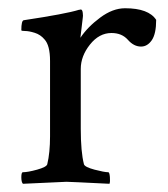

<svg xmlns="http://www.w3.org/2000/svg" viewBox="-20 -447 411 470"><path d="M286.1 -426.8Q343.8 -426.8 362.3 -398.4Q362.3 -364.3 351.6 -348.6Q340.8 -333 325.2 -333Q307.6 -333 293 -349.6Q278.3 -366.2 252.9 -366.2Q222.7 -366.2 200.2 -337.9Q177.7 -309.6 177.7 -278.3V-131.8Q177.7 -75.2 185.5 -44.9Q187.5 -38.1 211.4 -31.7Q235.4 -25.4 245.1 -25.4Q248 -25.4 249 -13.7Q250 -2 248 2.9Q150.4 -2 142.6 -2Q136.7 -2 36.1 2.9Q32.2 -1 32.2 -13.2Q32.2 -25.4 36.1 -25.4Q47.9 -25.4 70.8 -31.7Q93.8 -38.1 95.7 -44.9Q102.5 -73.2 102.5 -113.3V-297.9Q102.5 -335.9 88.9 -350.6Q79.1 -362.3 64.9 -366.7Q50.8 -371.1 41.5 -371.1Q32.2 -371.1 32.2 -373Q32.2 -396.5 38.1 -397.5Q141.6 -413.1 172.9 -422.9Q173.8 -422.9 175.8 -423.3Q177.7 -423.8 177.7 -423.8Q181.6 -423.8 182.6 -415.5Q183.6 -407.2 182.6 -403.3L176.8 -354.5Q194.3 -380.9 225.1 -403.8Q255.9 -426.8 286.1 -426.8Z"/></svg>

Font: Crimson Text
Style: Roman
Weight: 400
Version: Version 0.13